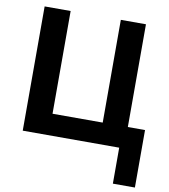

<svg xmlns="http://www.w3.org/2000/svg" viewBox="-95 -768 919 1047"><g transform="rotate(10 365.0 -244.5)"><path d="M723.1 199.2H601.1V0H66.9V-688H210.9V-119.1H488.8V-688H627.9V-119.1H723.1Z"/></g></svg>

Font: Libra Sans Modern
Style: Bold
Weight: 700
Foundry: Stefan Peev, Context Ltd
Version: Version 1.000